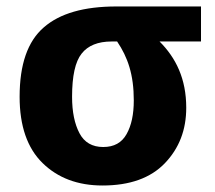

<svg xmlns="http://www.w3.org/2000/svg" viewBox="-20 -567 667 597"><path d="M559.1 -231.9C559.1 -322.3 526.9 -387.2 476.1 -438H605V-546.9H341.8C241.2 -546.9 166 -525.4 116.2 -481.9C65.9 -438.5 41 -366.7 41 -266.1C41 -175.3 64.9 -106.4 112.3 -60.1C159.7 -13.7 221.7 9.8 298.8 9.8C383.3 9.8 448.2 -13.2 492.7 -59.6C537.1 -106 559.1 -163.1 559.1 -231.9ZM204.1 -266.1C204.1 -330.6 213.9 -375.5 233.9 -400.4C253.4 -425.3 284.7 -438 327.1 -438H344.2C377.4 -388.7 396 -335 396 -254.9C396 -211.4 388.7 -176.8 373.5 -149.9C358.4 -123 334.5 -109.9 300.8 -109.9C267.1 -109.9 242.2 -124 227.1 -152.8C211.9 -181.6 204.1 -219.2 204.1 -266.1Z"/></svg>

Font: Avrile Sans
Style: Bold
Weight: 700
Designer: Monotype Design Team, Google (font), Stefan Peev (BGR Cyrillic), Cristiano Sobral (main changes)
Foundry: The Avrile Sans Project Authors
Version: Version 3.110